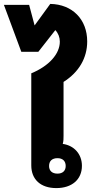

<svg xmlns="http://www.w3.org/2000/svg" viewBox="-70 -953 466 982"><path d="M218 9C298 9 349 -35 349 -105C349 -165 309 -209 251 -217C255 -232 255 -244 255 -259V-534C334 -584 376 -657 376 -741C376 -854 300 -931 187 -933L107 -823L79 -928H-50L39 -688H126L213 -799C228 -783 236 -762 236 -740C236 -677 180 -615 90 -578V-107C90 -35 138 9 218 9ZM224 -65C197 -65 181 -79 181 -104C181 -130 197 -144 224 -144C250 -144 266 -130 266 -104C266 -79 250 -65 224 -65Z"/></svg>

Font: Noto Sans Thai Looped ExtraBold
Style: Regular
Weight: 800
Designer: Cadson Demak Team
Foundry: Cadson Demak Co., Ltd.
Version: Version 1.001